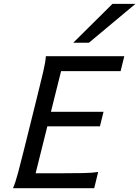

<svg xmlns="http://www.w3.org/2000/svg" viewBox="-20 -996 737 1016"><path d="M527.8 -404.3 508.8 -327.6H230.5L168.5 -79.1H297.4Q370.1 -79.1 419.4 -80.1Q468.8 -81.1 499.5 -85.9L478.5 0H48.8Q61.5 -28.8 75.9 -82.8Q90.3 -136.7 107.9 -208L178.2 -490.7Q195.8 -561.5 208.5 -615.5Q221.2 -669.4 222.7 -698.7H637.7L618.2 -619.6H303.2L249.5 -404.3ZM696.8 -975.6 450.7 -770H367.7L575.2 -975.6Z"/></svg>

Font: Andika New Basic
Style: Italic
Weight: 400
Italic angle: -14°
Designer: Victor Gaultney, Annie Olsen, Julie Remington, Don Collingsworth, Eric Hays
Foundry: SIL International
Version: Version 5.500